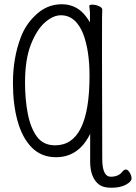

<svg xmlns="http://www.w3.org/2000/svg" viewBox="-20 -728 640 905"><path d="M556 82Q565 71 573.5 71Q582 71 591 85Q600 99 600 113.5Q600 128 573.5 142.5Q547 157 504.5 157Q462 157 441 137Q406 105 405 37V-97L396 -80Q342 13 244 13Q175 13 130 -32.5Q85 -78 63 -157Q41 -236 41 -337Q41 -455 78 -552Q100 -611 145 -654Q199 -708 271 -708Q332 -708 373 -665Q385 -652 395 -637L404 -623V-669Q404 -676 402.5 -685Q401 -694 401 -701Q401 -706 416 -706Q431 -706 446.5 -699Q462 -692 462 -683Q462 -671 461 -646.5Q460 -622 462 21Q462 105 502 105Q538 105 556 82ZM402 -371Q402 -488 373 -566Q338 -656 267 -656Q230 -656 191.5 -622Q153 -588 125.5 -518Q98 -448 98 -339Q98 -259 111 -192Q124 -125 154 -84Q184 -43 240 -43Q402 -43 402 -371Z"/></svg>

Font: Moon Stars Kai HW Light
Style: Regular
Weight: 300
Designer: GuiWonder
Version: Version 1.101